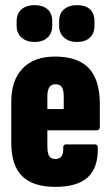

<svg xmlns="http://www.w3.org/2000/svg" viewBox="-20 -724 434 750"><path d="M196 6Q109 6 66.5 -36Q24 -78 24 -167V-325Q24 -411 68.5 -457Q113 -503 195 -503Q284 -503 327 -457.5Q370 -412 370 -317V-229Q370 -215 357 -215H165V-155Q165 -126 172 -114.5Q179 -103 196 -103Q213 -103 220.5 -113.5Q228 -124 227 -148Q227 -160 238 -160H350Q362 -160 362 -148Q364 -69 323 -31.5Q282 6 196 6ZM165 -298H229V-348Q229 -372 221.5 -383.5Q214 -395 197 -395Q181 -395 173 -383.5Q165 -372 165 -348ZM115 -560Q84 -560 64.5 -577Q45 -594 45 -623V-641Q45 -672 64.5 -688Q84 -704 115 -704Q147 -704 165.5 -688Q184 -672 184 -641V-623Q184 -594 165.5 -577Q147 -560 115 -560ZM280 -560Q250 -560 230.5 -577Q211 -594 211 -623V-641Q211 -672 230.5 -688Q250 -704 280 -704Q313 -704 331 -688Q349 -672 349 -641V-623Q349 -594 331 -577Q313 -560 280 -560Z"/></svg>

Font: Sofia Sans Extra Condensed Black
Style: Regular
Weight: 900
Designer: Botio Nikoltchev, Ani Petrova
Foundry: lettersoup
Version: Version 4.101